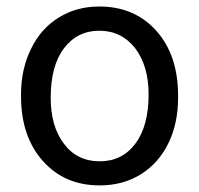

<svg xmlns="http://www.w3.org/2000/svg" viewBox="-20 -558 610 588"><path d="M44.4 -262.7C44.4 -180.7 66.9 -114.7 111.3 -64.9C155.8 -15.1 213.4 9.8 285.2 9.8C332.5 9.8 375 -1.5 411.6 -24.4C448.2 -47.4 476.1 -79.1 496.1 -120.1C515.6 -160.6 525.4 -207 525.4 -258.3V-264.6C525.4 -347.2 503.4 -413.6 459 -463.4C414.6 -513.2 356 -538.1 284.2 -538.1C237.8 -538.1 196.3 -526.9 160.2 -504.4C123.5 -481.9 95.2 -450.2 75.2 -408.7C54.7 -367.2 44.4 -320.8 44.4 -269ZM135.3 -258.3C135.3 -324.2 148.9 -375 176.3 -410.6C203.6 -446.3 239.7 -463.9 284.2 -463.9C329.6 -463.9 366.2 -445.8 394 -410.2C421.4 -374 435.1 -327.1 435.1 -269C435.1 -204.1 421.4 -153.8 394.5 -118.2C367.7 -82 331.1 -64 285.2 -64C239.7 -64 203.1 -81.5 176.3 -117.2C148.9 -152.8 135.3 -199.7 135.3 -258.3Z"/></svg>

Font: Roboto
Style: Regular
Weight: 400
Designer: Google
Version: Version 2.137; 2017